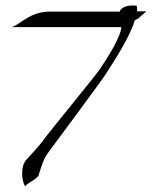

<svg xmlns="http://www.w3.org/2000/svg" viewBox="-20 -657 571 692"><path d="M70.8 15.1C74.2 2.9 121.1 -12.2 121.1 -32.2C131.8 -63 134.8 -82 157.2 -111.8C179.2 -142.1 345.2 -363.8 363.8 -394C397 -445.8 448.2 -524.9 465.8 -584L479 -590.8C487.8 -600.1 498 -606.9 507.8 -616.2H474.1C474.1 -623 474.1 -628.9 473.1 -636.2C466.8 -637.2 460.9 -637.2 457 -637.2C422.9 -637.2 410.2 -619.1 412.1 -615.2H162.1C87.9 -615.2 59.1 -573.2 22.9 -559.1H417C417 -524.9 360.8 -438 337.9 -404.8C318.8 -377.9 167 -192.9 147 -166C117.2 -124 85 -94.2 73.2 -79.1C54.2 -56.2 57.1 -6.8 70.8 15.1Z"/></svg>

Font: Pierce
Style: Roman
Weight: 500
Version: Version 0.2.0